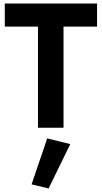

<svg xmlns="http://www.w3.org/2000/svg" viewBox="-20 -720 572 1082"><path d="M7 -700H527V-570H338V0H194V-570H7ZM376 92 254 342 158 319 246 60Z"/></svg>

Font: Venryn Sans SemiBold
Style: Regular
Weight: 600
Designer: Owen Earl, indestructible type* (font) & Cristiano Sobral (main changes)
Version: Version 3.60;October 28, 2020;FontCreator 13.0.0.2681 64-bit